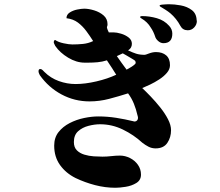

<svg xmlns="http://www.w3.org/2000/svg" viewBox="-20 -830 1040 907"><path d="M621 -533Q621 -539 618 -543Q615 -546 603 -553Q591 -560 578.5 -567.5Q566 -575 560 -578L532 -565Q543 -549 554.5 -533Q566 -517 578 -501Q583 -504 593 -509.5Q603 -515 612 -522Q621 -529 621 -533ZM788 -215Q788 -181 770.5 -155Q753 -129 715 -129Q697 -129 681.5 -137Q666 -145 652 -156Q612 -193 560.5 -218Q509 -243 453 -243Q427 -243 398 -235.5Q369 -228 349 -210Q329 -192 329 -159Q329 -134 343 -120Q357 -106 378.5 -99.5Q400 -93 423 -91.5Q446 -90 464 -90Q485 -90 506 -92.5Q527 -95 547 -95Q571 -95 594 -83.5Q617 -72 631.5 -51.5Q646 -31 646 -5Q646 21 624 34.5Q602 48 573.5 52.5Q545 57 525 57Q477 57 429 44.5Q381 32 337 11Q291 -12 263.5 -50.5Q236 -89 236 -142Q236 -180 256.5 -206Q277 -232 309 -248.5Q341 -265 377 -272.5Q413 -280 444 -280Q487 -280 528.5 -273.5Q570 -267 611 -257Q612 -256 616 -256Q623 -256 627.5 -261Q632 -266 632 -273Q632 -277 631 -280Q630 -283 629 -287Q623 -314 612.5 -340Q602 -366 585 -389Q541 -375 495.5 -363Q450 -351 403 -351Q332 -351 270.5 -384Q209 -417 168 -475Q166 -479 164 -484Q162 -489 162 -493Q162 -504 170 -504Q176 -504 181 -499Q186 -494 190 -490Q219 -461 258 -447Q297 -433 337 -433Q382 -433 435.5 -445.5Q489 -458 529 -477Q519 -494 507.5 -511Q496 -528 485 -545Q463 -538 441 -536Q419 -534 396 -534H380Q341 -534 302 -557.5Q263 -581 241 -613Q240 -616 237 -621.5Q234 -627 234 -630Q234 -634 235.5 -637.5Q237 -641 241 -641Q255 -631 280.5 -625.5Q306 -620 322 -620Q347 -620 372 -622.5Q397 -625 420 -636Q405 -660 387.5 -683.5Q370 -707 348 -723.5Q326 -740 294 -744Q294 -761 309.5 -771Q325 -781 345 -785Q365 -789 378 -789Q399 -789 425 -781Q451 -773 469.5 -757Q488 -741 488 -715Q488 -708 485 -702Q486 -695 488.5 -689Q491 -683 494 -677Q499 -677 505 -677Q511 -677 517 -677Q531 -677 551.5 -671Q572 -665 587.5 -653Q603 -641 603 -623Q603 -603 585 -592Q606 -582 623 -576.5Q640 -571 664 -571Q667 -571 684 -577.5Q701 -584 717 -584Q747 -584 765 -568.5Q783 -553 783 -522Q783 -503 768.5 -486Q754 -469 732.5 -455Q711 -441 689 -430.5Q667 -420 652 -414Q669 -398 692 -374Q715 -350 737 -322.5Q759 -295 773.5 -267Q788 -239 788 -215ZM794 -671Q794 -626 752 -626Q739 -626 727.5 -636Q716 -646 713 -657Q709 -669 704 -679.5Q699 -690 692 -700Q677 -726 648 -743Q647 -744 644.5 -745.5Q642 -747 642 -749Q642 -753 646 -753.5Q650 -754 652 -754Q686 -754 721 -744Q756 -734 779 -708Q794 -692 794 -671ZM910 -731Q910 -714 897.5 -700.5Q885 -687 867 -687Q843 -687 832 -708Q823 -725 811 -740Q799 -755 785 -767Q774 -776 761.5 -784Q749 -792 737 -799Q734 -801 734 -803Q734 -807 744 -808Q754 -809 764.5 -809.5Q775 -810 778 -810Q804 -810 834 -804.5Q864 -799 886 -782.5Q908 -766 909 -734Z"/></svg>

Font: Kaisei Tokumin
Style: Bold
Weight: 700
Designer: Font-Kai, 金井和夫
Foundry: KAZUO KANAI
Version: Version 5.003